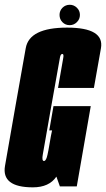

<svg xmlns="http://www.w3.org/2000/svg" viewBox="-50 -800 455 824"><path d="M91 4Q161 4 192 -42L207 0H279.5L339.5 -344.5H179.5L161.5 -240.5H173.5L168.5 -216.5Q156 -140 150.8 -124.5Q145.5 -109 139 -109Q128.5 -109 133.8 -137.8Q139 -166.5 167 -327Q204.5 -537 207.2 -552.8Q210 -568.5 217.5 -568.5Q224.5 -568.5 221.5 -551.8Q218.5 -535 199 -422.5H353Q367.5 -504 383.2 -592.8Q399 -681.5 238 -681.5Q76 -681.5 60.5 -593.5Q45 -505.5 15.5 -340Q-12.5 -180.5 -28.5 -88.2Q-44.5 4 91 4ZM249 -692Q267 -692 280 -705Q293 -718 293 -736Q293 -754 280 -766.8Q267 -779.5 249.5 -779.5Q231 -779.5 218.2 -766.8Q205.5 -754 205.5 -736Q205.5 -717.5 218 -704.8Q230.5 -692 249 -692Z"/></svg>

Font: Anybody UltraCondensed ExtraBold
Style: Italic
Weight: 800
Width: 1
Italic angle: -10°
Version: Version 1.113;gftools[0.9.25]